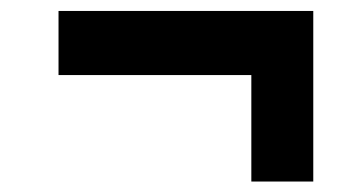

<svg xmlns="http://www.w3.org/2000/svg" viewBox="-20 -363 652 354"><path d="M443.4 -224.6H87.9V-342.8H557.6V-28.3H443.4Z"/></svg>

Font: Puritan
Style: Bold
Weight: 700
Version: 2.1